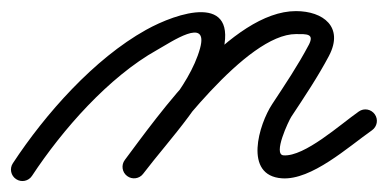

<svg xmlns="http://www.w3.org/2000/svg" viewBox="-41 -298 709 351"><path d="M17.5 23.5C17.5 23.5 17.5 23.5 17.5 23.5C73.1 -60.9 157.7 -157.3 246.2 -206.7C271.4 -220.7 341 -268.9 324.7 -209.6C305.1 -138.1 232.9 -65.7 187.3 -5.7C180.3 3.5 182.1 16.7 191.3 23.7C200.5 30.7 213.7 28.9 220.7 19.7C220.7 19.7 220.7 19.7 220.7 19.7C270 -45 343.9 -120.5 365.3 -198.4C396.8 -313.2 282.2 -274.8 225.8 -243.3C131.2 -190.6 41.8 -89.8 -17.5 0.5C-23.9 10.1 -21.2 23.2 -11.5 29.5C-1.9 35.9 11.2 33.2 17.5 23.5ZM220.8 19.6C220.8 19.6 220.8 19.6 220.8 19.6C267.5 -42.8 409.2 -235.7 500 -235.7C519.8 -235.7 534.3 -236.8 523.4 -215.7C523.4 -215.7 523.4 -215.7 523.4 -215.8C523.4 -215.8 523.4 -215.8 523.4 -215.8C503.5 -178.1 479.9 -143.1 456.5 -107.5C432.6 -71.3 403.3 23.2 474.6 28C528.6 31.6 595.1 -29 639 -59.8C648.5 -66.5 650.9 -79.5 644.2 -89C637.5 -98.5 624.5 -100.9 615 -94.2C580.8 -70.3 516 -11.4 477.4 -14C457.3 -15.3 486.8 -77.3 491.5 -84.5C515.7 -121.1 539.9 -157.2 560.6 -196.2C560.6 -196.2 560.6 -196.2 560.6 -196.2C560.6 -196.3 560.6 -196.3 560.6 -196.3C587.8 -248.5 550.1 -277.7 500 -277.7C382.3 -277.7 247.9 -86.8 187.2 -5.6C180.2 3.7 182.1 16.9 191.4 23.8C200.7 30.8 213.9 28.9 220.8 19.6Z"/></svg>

Font: FRB American Cursive Guidelines Medium
Style: Italic
Weight: 500
Italic angle: -25°
Version: Version 2.0;Modular Font Editor K font №1